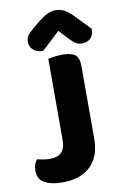

<svg xmlns="http://www.w3.org/2000/svg" viewBox="-94 -894 609 961"><g transform="rotate(-10 210.5 -413.5)"><path d="M338 -174Q338 -84 287.5 -35Q237 14 144 14Q90 14 55 -4Q20 -22 20 -67Q20 -86 25.5 -100Q31 -114 38 -122Q56 -118 71.5 -115.5Q87 -113 104 -113Q181 -113 181 -193V-608Q192 -610 212.5 -613Q233 -616 253 -616Q298 -616 318 -601Q338 -586 338 -542ZM255 -737Q232 -716 208.5 -693.5Q185 -671 162 -651Q133 -651 114 -667Q95 -683 95 -708Q95 -728 104.5 -741.5Q114 -755 138 -774L173 -803Q199 -823 218.5 -832Q238 -841 257 -841Q281 -841 300.5 -831.5Q320 -822 340 -802L421 -718Q421 -686 404.5 -670Q388 -654 359 -654Q340 -654 325 -665.5Q310 -677 287 -701Z"/></g></svg>

Font: Baloo 2 Latin
Style: Bold
Weight: 400
Designer: Sarang Kulkarni and Ek Type
Foundry: Ek Type
Version: Version 1.001